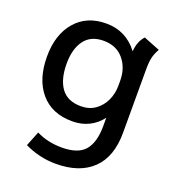

<svg xmlns="http://www.w3.org/2000/svg" viewBox="-130 -598 836 919"><g transform="rotate(20 287.5 -139.0)"><path d="M97 181 127 106Q185 135 257 135Q340 135 374.5 94Q409 53 409 -30V-72Q384 -38 346 -19Q308 0 261 0Q157 0 99.5 -67.5Q42 -135 42 -251Q42 -363 99.5 -429.5Q157 -496 256 -496Q357 -496 419 -414Q422 -465 451 -496L534 -463Q521 -441 515 -418Q509 -395 509 -356V-32Q509 91 443 154.5Q377 218 257 218Q213 218 172 208Q131 198 97 181ZM411 -236V-261Q411 -326 374 -370Q337 -414 272 -414Q207 -414 174.5 -370Q142 -326 142 -251Q142 -171 174.5 -126.5Q207 -82 275 -82Q318 -82 348.5 -104Q379 -126 395 -161Q411 -196 411 -236Z"/></g></svg>

Font: Niramit Medium
Style: Regular
Weight: 500
Designer: Katatrad Aksorn Co.,Ltd.
Foundry: Cadson Demak Co.,Ltd.
Version: Version 1.000; ttfautohint (v1.6)